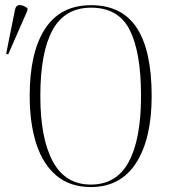

<svg xmlns="http://www.w3.org/2000/svg" viewBox="-20 -746 683 776"><path d="M347 10Q264 10 209 -35.5Q154 -81 127 -164Q100 -247 100 -359Q100 -534 162 -629.5Q224 -725 348 -725Q473 -725 533 -633Q593 -541 593 -358Q593 -186 530.5 -88Q468 10 347 10ZM347 0Q451 0 500.5 -92Q550 -184 550 -358Q550 -534 504.5 -624.5Q459 -715 348 -715Q242 -715 192.5 -624.5Q143 -534 143 -358Q143 -187 193.5 -93.5Q244 0 347 0ZM13 -526 5 -529 40 -704Q44 -726 59.5 -725.5Q75 -725 91 -713V-704Z"/></svg>

Font: Noto Serif Display Condensed ExtraLight
Style: Regular
Weight: 200
Width: 3
Designer: Monotype Design Team
Foundry: Monotype Imaging Inc.
Version: Version 2.009